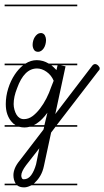

<svg xmlns="http://www.w3.org/2000/svg" viewBox="-20 -562 451 830"><path d="M314 -14H220L201 11L170 155Q165 179 155 196.5Q145 214 133 225Q130 229 126 232H314V239H116Q112 241 109 242Q96 248 84 248Q65 248 54 239H0V232H48Q38 216 38 195Q38 181 44.5 165Q51 149 66 131L168 -2L171 -14H108Q97 -11 86 -11Q74 -11 63 -14H0V-21H47Q37 -27 29 -37Q18 -50 11.5 -68.5Q5 -87 5 -112Q5 -146 15.5 -179.5Q26 -213 44 -240Q60 -264 80 -280H0V-287H90Q113 -302 139 -302Q166 -302 191 -287H314V-280H242L264 -275L263 -274Q263 -272 262.5 -271Q262 -270 262 -269L219 -69L378 -277Q384 -285 391 -285Q398 -285 404.5 -278.5Q411 -272 411 -266Q411 -260 406 -256L225 -21H314ZM201 -185Q204 -192 206.5 -199Q209 -206 212 -213Q202 -237 181.5 -251.5Q161 -266 140 -266Q112 -266 90.5 -244.5Q69 -223 54 -181Q39 -144 39 -112Q39 -100 42.5 -87.5Q46 -75 51.5 -66Q57 -57 65 -52Q73 -47 83 -47Q103 -47 120 -59.5Q137 -72 152.5 -92Q168 -112 180.5 -136.5Q193 -161 201 -185ZM150 79 93 152Q72 180 72 197Q72 203 74.5 208Q77 213 83 213Q102 213 115 195Q128 177 136 148ZM160 -419Q170 -417 174.5 -408Q179 -399 179 -389Q179 -380 176.5 -370.5Q174 -361 169.5 -354Q165 -347 158.5 -342.5Q152 -338 145 -338Q132 -338 126.5 -347.5Q121 -357 121 -368Q121 -377 123.5 -386Q126 -395 130.5 -402Q135 -409 141.5 -414Q148 -419 155 -419ZM314 -535H0V-542H314ZM185 -75Q163 -44 137 -27Q132 -24 126 -21H172ZM224 -259Q226 -268 228 -276L229 -280H202Q213 -271 224 -259Z"/></svg>

Font: Gruenewald VA 1. Klasse
Style: Regular
Weight: 400
Designer: Peter Wiegel
Foundry: Peter Wiegel, nach dem Schriftentwurf von Dr. H. Gr¸newald
Version: Version 0.007